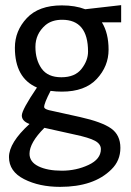

<svg xmlns="http://www.w3.org/2000/svg" viewBox="-20 -486 509 748"><path d="M221 -129Q198 -129 177 -132Q152 -84 152 -69Q152 -62 170 -57L292 -30Q377 -11 413 14.5Q449 40 449 90Q449 140 414 174Q346 242 214 242Q133 242 74 212Q15 182 15 126Q15 70 95 -3Q65 -14 65 -36Q65 -58 124 -145Q38 -182 38 -300Q38 -366 84.5 -415.5Q131 -465 221 -465Q273 -465 312 -450L452 -466V-399H377Q403 -357 403 -292.5Q403 -228 357 -178.5Q311 -129 221 -129ZM323 -285Q323 -409 222 -409Q182 -409 157 -388Q118 -354 118 -303.5Q118 -253 142 -219Q166 -185 219 -185Q272 -185 297.5 -217.5Q323 -250 323 -285ZM95 113Q95 145 130 162Q165 179 221 179Q277 179 325 156.5Q373 134 373 95Q373 75 350 62.5Q327 50 270 38L153 12Q95 70 95 113Z"/></svg>

Font: Average Sans
Style: Regular
Weight: 400
Designer: Eduardo Rodriguez Tunni
Foundry: Eduardo Rodriguez Tunni
Version: Version 1.002